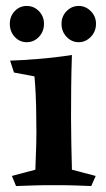

<svg xmlns="http://www.w3.org/2000/svg" viewBox="-20 -626 356 646"><path d="M222 -441Q220 -384 219.5 -331.5Q219 -279 219 -228Q219 -191 220 -141Q221 -91 222 -55L302 -34L287 0Q261 -1 235 -2Q209 -3 161 -3Q117 -3 90.5 -2Q64 -1 34 0L20 -34L99 -55Q101 -104 102 -143Q103 -182 102 -226Q102 -249 101.5 -268Q101 -287 100 -310Q99 -333 96 -369L27 -382L14 -422Q49 -423 106.5 -427.5Q164 -432 222 -441ZM70 -484Q46 -484 29.5 -502Q13 -520 13 -546Q13 -571 29.5 -588.5Q46 -606 70 -606Q94 -606 111 -588.5Q128 -571 128 -546Q128 -520 111 -502Q94 -484 70 -484ZM245 -484Q221 -484 204 -502Q187 -520 187 -546Q187 -571 204 -588.5Q221 -606 245 -606Q268 -606 285.5 -588.5Q303 -571 303 -546Q303 -520 285.5 -502Q268 -484 245 -484Z"/></svg>

Font: Ruwudu SemiBold
Style: Regular
Weight: 600
Designer: Becca Hirsbrunner Spalinger
Foundry: SIL International
Version: Version 3.000